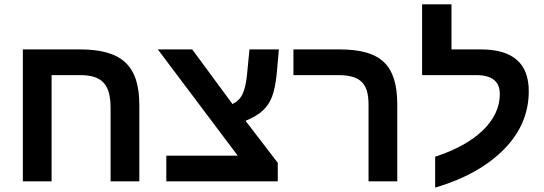

<svg xmlns="http://www.w3.org/2000/svg" viewBox="-20 -833 2497 882"><path d="M488 -335V0H620V-351C620 -531 540 -606 347 -606H85V0H217V-488H347C451 -488 488 -444 488 -335Z M1256 0V-85L1108 -278C1174 -305 1209 -337 1229 -387C1239 -412 1246 -447 1251 -492L1261 -606H1126L1115 -493C1107 -413 1091 -376 1048 -355L863 -606H705L1072 -118H744V0Z M1805 0V-351C1805 -534 1731 -606 1539 -606H1328V-488H1531C1633 -488 1673 -453 1673 -352V0Z M1979 29C2114 -11 2219 -70 2295 -147C2371 -224 2409 -313 2409 -414C2409 -542 2336 -606 2189 -606H2054V-813H1919V-488H2167C2240 -488 2276 -459 2276 -401C2276 -340 2250 -285 2198 -234C2146 -184 2073 -144 1979 -113Z"/></svg>

Font: Noto Sans Hebrew Droid
Style: Bold
Weight: 700
Designer: Monotype Design Team
Foundry: Monotype Imaging Inc.
Version: Version 1.100